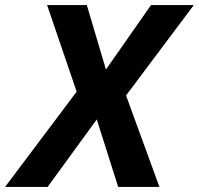

<svg xmlns="http://www.w3.org/2000/svg" viewBox="-78 -734 781 754"><path d="M-58 0H109L302 -265L386 0H548L417 -359L683 -714H515L338 -461L263 -714H107L223 -374Z"/></svg>

Font: Noto Sans
Style: Bold Italic
Weight: 700
Italic angle: -12°
Designer: Monotype Design Team
Foundry: Monotype Imaging Inc.
Version: Version 2.013